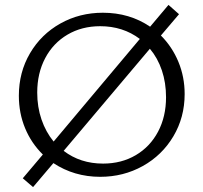

<svg xmlns="http://www.w3.org/2000/svg" viewBox="-20 -716 830 784"><path d="M734 -332Q734 -237 688 -159.5Q642 -82 563 -38Q484 6 389 6Q283 6 198 -50L115 48L73 12L155 -85Q108 -131 82.5 -192.5Q57 -254 57 -325Q57 -421 102.5 -498.5Q148 -576 226.5 -620Q305 -664 400 -664Q509 -664 593 -607L668 -696L711 -658L637 -571Q683 -525 708.5 -463.5Q734 -402 734 -332ZM199 -138 551 -557Q482 -609 389 -609Q314 -609 255.5 -574.5Q197 -540 164.5 -478.5Q132 -417 132 -338Q132 -279 149.5 -228Q167 -177 199 -138ZM658 -319Q658 -378 641 -428.5Q624 -479 592 -517L240 -100Q308 -48 401 -48Q476 -48 534.5 -82.5Q593 -117 625.5 -178.5Q658 -240 658 -319Z"/></svg>

Font: Ysabeau
Style: Regular
Weight: 400
Designer: Christian Thalmann (Catharsis Fonts)
Version: Version 0.003